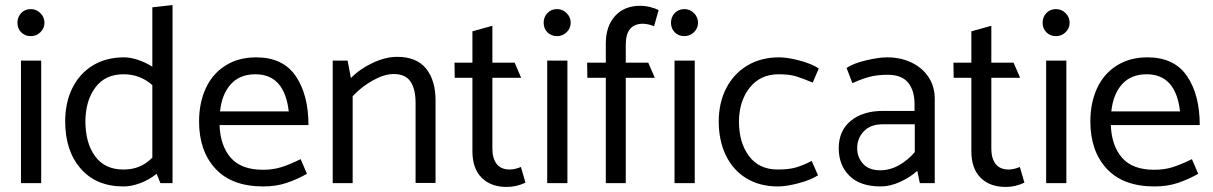

<svg xmlns="http://www.w3.org/2000/svg" viewBox="-20 -725 4802 760"><path d="M156 -635Q156 -657 140 -673Q124 -689 102 -689Q79 -689 64 -673.5Q49 -658 49 -635Q49 -612 64 -597Q79 -582 102 -582Q124 -582 140 -597.5Q156 -613 156 -635ZM63 -485V0H143V-485Z M663 0H615L600 -37Q570 -13 535 0Q500 13 469 13Q361 13 299.5 -57.5Q238 -128 238 -245Q238 -319 266.5 -376.5Q295 -434 347.5 -466Q400 -498 471 -498Q497 -498 526.5 -488Q556 -478 583 -461V-696L663 -705ZM583 -101V-388Q535 -431 469 -431Q397 -431 358 -379.5Q319 -328 318 -246Q318 -159 356.5 -106.5Q395 -54 468 -54Q504 -54 531.5 -65.5Q559 -77 583 -101Z M994 -498Q924 -498 872.5 -465.5Q821 -433 794.5 -375.5Q768 -318 768 -244Q768 -127 833 -57Q898 13 1022 13Q1072 13 1113 -0.5Q1154 -14 1195 -37L1170 -95Q1125 -73 1092.5 -63Q1060 -53 1021 -53Q935 -53 893.5 -100.5Q852 -148 849 -230H1201Q1201 -350 1150.5 -424Q1100 -498 994 -498ZM991 -431Q1106 -431 1123 -284H851Q858 -352 893.5 -391.5Q929 -431 991 -431Z M1538 -432Q1585 -432 1605 -402Q1625 -372 1625 -318V-1H1704V-329Q1704 -407 1666.5 -453.5Q1629 -500 1552 -500Q1506 -500 1455 -476Q1404 -452 1369 -416L1356 -485H1297V0H1376V-344Q1411 -382 1456.5 -407Q1502 -432 1538 -432Z M1929 -623 1850 -601V-477H1779L1780 -417H1850V-126Q1850 -58 1886.5 -21.5Q1923 15 1986 15Q2024 15 2060 -2L2042 -64Q2017 -54 1998 -54Q1963 -54 1946 -76Q1929 -98 1929 -137V-417H2043L2017 -477H1929Z M2239 -635Q2239 -657 2223 -673Q2207 -689 2185 -689Q2162 -689 2147 -673.5Q2132 -658 2132 -635Q2132 -612 2147 -597Q2162 -582 2185 -582Q2207 -582 2223 -597.5Q2239 -613 2239 -635ZM2146 -485V0H2226V-485Z M2378 0H2457V-417H2572L2546 -477H2457V-548Q2457 -631 2525 -631Q2535 -631 2548 -628Q2561 -625 2569 -621L2587 -685Q2574 -692 2554 -697Q2534 -702 2514 -702Q2451 -702 2414.5 -661.5Q2378 -621 2378 -553V-477H2304L2305 -417H2378Z M2743 -635Q2743 -657 2727 -673Q2711 -689 2689 -689Q2666 -689 2651 -673.5Q2636 -658 2636 -635Q2636 -612 2651 -597Q2666 -582 2689 -582Q2711 -582 2727 -597.5Q2743 -613 2743 -635ZM2650 -485V0H2730V-485Z M3058 -54Q2985 -54 2945 -107Q2905 -160 2905 -245Q2906 -326 2948 -378.5Q2990 -431 3062 -431Q3104 -431 3130.5 -423Q3157 -415 3197 -398L3221 -454Q3192 -473 3144.5 -485.5Q3097 -498 3064 -498Q2992 -498 2938 -465.5Q2884 -433 2854.5 -375.5Q2825 -318 2825 -244Q2825 -169 2853 -110.5Q2881 -52 2934 -19.5Q2987 13 3059 13Q3092 13 3140 0.5Q3188 -12 3218 -31L3193 -88Q3158 -70 3130 -62Q3102 -54 3058 -54Z M3494 -429Q3549 -429 3574.5 -398Q3600 -367 3600 -313V-286H3475Q3396 -286 3348 -247Q3300 -208 3300 -138Q3300 -71 3342.5 -29Q3385 13 3466 13Q3504 13 3544 -5.5Q3584 -24 3611 -49L3621 0H3680V-335Q3680 -382 3656 -419Q3632 -456 3589 -477Q3546 -498 3491 -498Q3458 -498 3407.5 -486Q3357 -474 3331 -456L3354 -396Q3390 -412 3420.5 -420.5Q3451 -429 3494 -429ZM3473 -233H3601V-123Q3574 -91 3538.5 -71Q3503 -51 3464 -51Q3419 -51 3396 -77Q3373 -103 3373 -138Q3373 -178 3399.5 -205.5Q3426 -233 3473 -233Z M3904 -623 3825 -601V-477H3754L3755 -417H3825V-126Q3825 -58 3861.5 -21.5Q3898 15 3961 15Q3999 15 4035 -2L4017 -64Q3992 -54 3973 -54Q3938 -54 3921 -76Q3904 -98 3904 -137V-417H4018L3992 -477H3904Z M4214 -635Q4214 -657 4198 -673Q4182 -689 4160 -689Q4137 -689 4122 -673.5Q4107 -658 4107 -635Q4107 -612 4122 -597Q4137 -582 4160 -582Q4182 -582 4198 -597.5Q4214 -613 4214 -635ZM4121 -485V0H4201V-485Z M4522 -498Q4452 -498 4400.5 -465.5Q4349 -433 4322.5 -375.5Q4296 -318 4296 -244Q4296 -127 4361 -57Q4426 13 4550 13Q4600 13 4641 -0.5Q4682 -14 4723 -37L4698 -95Q4653 -73 4620.5 -63Q4588 -53 4549 -53Q4463 -53 4421.5 -100.5Q4380 -148 4377 -230H4729Q4729 -350 4678.5 -424Q4628 -498 4522 -498ZM4519 -431Q4634 -431 4651 -284H4379Q4386 -352 4421.5 -391.5Q4457 -431 4519 -431Z"/></svg>

Font: Catamaran
Style: Regular
Weight: 400
Designer: Pria Ravichandran
Version: Version 1.000;PS 001.000;hotconv 1.0.70;makeotf.lib2.5.58329